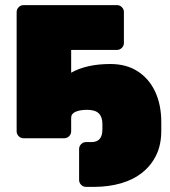

<svg xmlns="http://www.w3.org/2000/svg" viewBox="-20 -540 665 750"><path d="M72 0Q61 0 53 -8Q45 -16 45 -27V-493Q45 -504 53 -512Q61 -520 72 -520H437Q448 -520 456 -512Q464 -504 464 -493V-372Q464 -361 456 -353Q448 -345 437 -345H258V-27Q258 -16 250 -8Q242 0 231 0ZM258 -256Q288 -273 326.5 -281.5Q365 -290 411 -290Q474 -290 518.5 -261Q563 -232 586.5 -181Q610 -130 610 -63V-29Q610 25 590.5 65.5Q571 106 536 134Q501 162 452.5 176Q404 190 347 190H316Q305 190 297 182Q289 174 289 163V42Q289 31 297 23Q305 15 316 15H337Q348 15 356 12Q364 9 369.5 2.5Q375 -4 377.5 -13.5Q380 -23 380 -35V-56Q380 -83 366 -97Q352 -111 320 -111Q293 -111 275.5 -103.5Q258 -96 258 -80Z"/></svg>

Font: Rubik Light Black
Style: Regular
Weight: 900
Version: Version 2.104